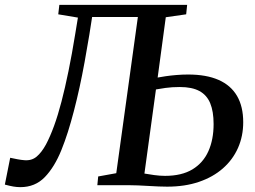

<svg xmlns="http://www.w3.org/2000/svg" viewBox="-49 -763 1050 791"><path d="M35 8Q20.5 8 6 5.5Q-8.5 3 -29 -2.5L-7 -113Q8.5 -109.5 23.5 -106.8Q38.5 -104 51.5 -103Q81.5 -100.5 102 -117.8Q122.5 -135 140.5 -168Q157.5 -200 173.5 -243.8Q189.5 -287.5 204.2 -344Q219 -400.5 233.2 -470.2Q247.5 -540 261 -623.5L272 -690.5L191 -704L195.5 -743H722L718 -704L634 -692L600.5 -443.5Q613 -446 633.5 -449Q654 -452 678.2 -454Q702.5 -456 726 -456Q801 -456 851.5 -433.8Q902 -411.5 927.5 -367.8Q953 -324 953 -259.5Q953 -202 931.5 -153.5Q910 -105 869.2 -69.2Q828.5 -33.5 770.8 -13.8Q713 6 639.5 6Q624.5 6 604.2 5.2Q584 4.5 561.8 3Q539.5 1.5 519.2 0.8Q499 0 483.5 0H352L355.5 -36L430 -49.5L519 -693H330.5L319 -619.5Q309.5 -562 299.5 -507.2Q289.5 -452.5 278.5 -402.2Q267.5 -352 255.5 -306Q243.5 -260 230.8 -219.8Q218 -179.5 204 -145Q175.5 -74.5 135.5 -33.2Q95.5 8 35 8ZM631 -38.5Q699.5 -38.5 743.8 -65.2Q788 -92 809.5 -140Q831 -188 831 -252Q831 -304 817 -337.8Q803 -371.5 772.5 -388Q742 -404.5 692 -404.5Q659.5 -404.5 633 -400.8Q606.5 -397 593.5 -394.5L546 -48Q562 -45 585.8 -41.8Q609.5 -38.5 631 -38.5Z"/></svg>

Font: Merriweather 48pt Medium
Style: Italic
Weight: 500
Italic angle: -7.8°
Version: Version 2.101